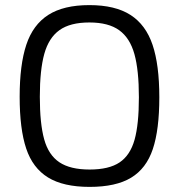

<svg xmlns="http://www.w3.org/2000/svg" viewBox="-20 -722 700 752"><path d="M57 -343Q57 -468 83 -546.5Q109 -625 169 -663.5Q229 -702 330 -702Q431 -702 491 -663.5Q551 -625 577.5 -546.5Q604 -468 604 -341Q604 -214 578.5 -138Q553 -62 493.5 -26Q434 10 331 10Q228 10 168 -27Q108 -64 82.5 -140.5Q57 -217 57 -343ZM524 -341Q524 -447 506.5 -510Q489 -573 447 -603.5Q405 -634 330 -634Q255 -634 213 -604Q171 -574 153.5 -511Q136 -448 136 -343Q136 -238 153 -176.5Q170 -115 212.5 -86.5Q255 -58 331 -58Q407 -58 448.5 -86Q490 -114 507 -174.5Q524 -235 524 -341Z"/></svg>

Font: Cairo
Style: Regular
Weight: 400
Designer: Mohamed Gaber, the designers of Titillium
Foundry: Kief Type Foundry
Version: Version 2.009; ttfautohint (v1.5.33-1714) -l 8 -r 50 -G 200 